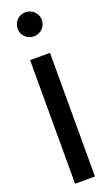

<svg xmlns="http://www.w3.org/2000/svg" viewBox="-177 -971 578 997"><g transform="rotate(-20 112.0 -472.5)"><path d="M46 -868C46 -830 75 -802 113 -802C150 -802 180 -832 180 -869C180 -905 150 -935 113 -935C75 -935 46 -905 46 -868ZM161 -10V-693H51V-10Z"/></g></svg>

Font: Bluebird
Style: LiNrw
Weight: 300
Designer: Jasper
Foundry: Cannot Into Space Fonts
Version: Version 0.98